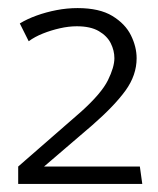

<svg xmlns="http://www.w3.org/2000/svg" viewBox="-20 -791 392 475"><path d="M172 -771Q146 -771 120 -766Q94 -761 70.5 -752.5Q47 -744 29 -733L51 -689Q66 -700 86 -708Q106 -716 128 -721Q150 -726 170 -726Q204 -726 224.5 -714Q245 -702 254 -684Q263 -666 263 -647Q263 -625 247 -592.5Q231 -560 181 -515L25 -379V-336H332L326 -379H89L208 -481Q263 -529 290.5 -567Q318 -605 318 -647Q318 -675 304 -703.5Q290 -732 258 -751.5Q226 -771 172 -771Z"/></svg>

Font: Catamaran Light
Style: Regular
Weight: 300
Designer: Pria Ravichandran
Version: Version 2.000